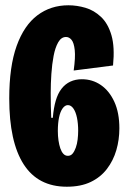

<svg xmlns="http://www.w3.org/2000/svg" viewBox="-20 -693 483 727"><path d="M233 14Q124 14 69.5 -71Q15 -156 15 -320Q15 -441 43 -519Q71 -597 121.5 -635Q172 -673 239 -673Q271 -673 303.5 -663.5Q336 -654 362.5 -629Q389 -604 402 -559.5Q415 -515 408 -445L259 -426Q266 -476 263 -503.5Q260 -531 251 -542Q242 -553 230 -553Q212 -553 200.5 -533Q189 -513 183 -481.5Q177 -450 174.5 -413Q172 -376 172 -341Q172 -319 172.5 -290.5Q173 -262 174 -247H180Q183 -284 191 -311.5Q199 -339 213 -357Q227 -375 246.5 -384Q266 -393 290 -393Q330 -393 362 -371Q394 -349 413 -307.5Q432 -266 432 -207Q432 -164 420.5 -124.5Q409 -85 385 -53.5Q361 -22 323.5 -4Q286 14 233 14ZM237 -103Q248 -103 255 -111.5Q262 -120 267 -134Q272 -148 274 -165Q276 -182 276 -198Q276 -225 271.5 -247Q267 -269 258 -282Q249 -295 237 -295Q226 -295 217 -282.5Q208 -270 203.5 -248Q199 -226 199 -197Q199 -178 201.5 -161Q204 -144 208.5 -131Q213 -118 220 -110.5Q227 -103 237 -103Z"/></svg>

Font: Bricolage Grotesque 96pt ExtraBold Condensed
Style: Regular
Weight: 800
Width: 3
Version: Version 1.001;gftools[0.9.33.dev8+g029e19f]